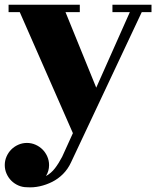

<svg xmlns="http://www.w3.org/2000/svg" viewBox="-31 -729 665 806"><path d="M-11 -36Q-11 -55 -3.5 -72Q4 -89 16.5 -101.5Q29 -114 46 -121.5Q63 -129 82 -129Q101 -129 118 -121.5Q135 -114 147.5 -101.5Q160 -89 167.5 -72Q175 -55 175 -36Q175 -11 162 10Q184 -2 200 -23Q216 -44 230 -71L275 -170L52 -678H5V-709H304V-678H244L373 -361L514 -678H441V-709H605V-678H564L267 -47Q254 -19 233.5 1.5Q213 22 188 34.5Q163 47 136 53Q109 59 82 57Q63 57 46 49.5Q29 42 16.5 29.5Q4 17 -3.5 0Q-11 -17 -11 -36Z"/></svg>

Font: Cafe24 ClassicType
Style: Regular
Weight: 400
Designer: Cafe24 thkim, hmlim, mnelim & 4IR
Foundry: Cafe24
Version: Version 1.000